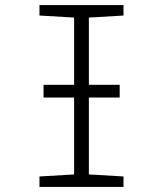

<svg xmlns="http://www.w3.org/2000/svg" viewBox="-20 -734 640 754"><path d="M329 -665V-401H450V-351H329V-49L465 -41V0H135V-41L271 -49V-351H151V-401H271V-665L135 -673V-714H465V-673Z"/></svg>

Font: Noto Sans Mono UI Light
Style: Regular
Weight: 300
Monospace: yes
Designer: Monotype Design team
Foundry: Monotype Imaging Inc.
Version: Version 1.000